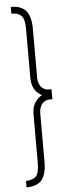

<svg xmlns="http://www.w3.org/2000/svg" viewBox="-63 -779 341 1022"><g transform="rotate(-5 107.0 -268.0)"><path d="M143.1 88.9Q143.1 120.1 136.7 143.6Q130.4 167 120.6 180.2Q110.8 193.4 95.9 201.2Q81.1 209 67.4 211.4Q53.7 213.9 36.1 213.9V179.2Q71.8 179.2 89.4 161.4Q106.9 143.6 106.9 88.9V-169.9Q106.9 -208 122.6 -232.4Q138.2 -256.8 161.1 -268.1Q106.9 -294.4 106.9 -366.2V-625Q106.9 -653.8 102.1 -672.1Q97.2 -690.4 86.7 -699.2Q76.2 -708 64.9 -710.9Q53.7 -713.9 36.1 -713.9V-750Q53.7 -750 67.4 -747.6Q81.1 -745.1 95.9 -737.3Q110.8 -729.5 120.6 -716.3Q130.4 -703.1 136.7 -679.7Q143.1 -656.2 143.1 -625V-366.2Q143.1 -345.2 149.2 -330.1Q155.3 -314.9 164.3 -307.9Q173.3 -300.8 181.2 -297.9Q189 -294.9 195.8 -294.9H213.9V-241.2H195.8Q189 -241.2 181.2 -238.3Q173.3 -235.4 164.3 -228.3Q155.3 -221.2 149.2 -206.1Q143.1 -190.9 143.1 -169.9Z"/></g></svg>

Font: Rawengulk
Style: Regular
Weight: 400
Version: Version 0.92